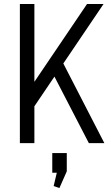

<svg xmlns="http://www.w3.org/2000/svg" viewBox="-20 -720 557 966"><path d="M102 -233 418 -700H501L119 -135ZM80 -700H153V0H80ZM235 -371 285 -427 505 0H427ZM316 50V142L279 226L250 216L278 97L311 149H243V50Z"/></svg>

Font: Pathway Extreme SemiCondensed Light
Style: Regular
Weight: 300
Width: 4
Version: Version 1.001;gftools[0.9.26]